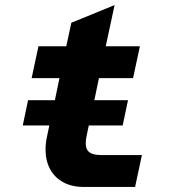

<svg xmlns="http://www.w3.org/2000/svg" viewBox="-20 -739 690 759"><path d="M91 -343H197L215 -430H105L132 -556H242L262 -649L433 -719L398 -556H533L506 -430H371L353 -343H486L465 -243H331L322 -200Q319 -185 319 -172Q319 -148 333.5 -137Q348 -126 381 -126H541L514 0H311Q264 0 230 -18.5Q196 -37 178 -70.5Q160 -104 160 -148Q160 -173 166 -200L175 -243H70Z"/></svg>

Font: Azeret Mono
Style: Bold Italic
Weight: 700
Italic angle: -12°
Designer: Martin Vácha
Foundry: Displaay
Version: Version 1.000; Glyphs 3.0.3, build 3074